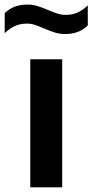

<svg xmlns="http://www.w3.org/2000/svg" viewBox="-58 -798 394 818"><path d="M71 0V-545.5H207V0ZM130.5 -676.5Q106.5 -687 90.2 -692.2Q74 -697.5 57 -697.5Q29.5 -697.5 7 -687.8Q-15.5 -678 -38 -656.5V-742Q-19 -760.5 4.8 -769.5Q28.5 -778.5 59.5 -778.5Q81 -778.5 100.8 -772.5Q120.5 -766.5 147.5 -755Q172.5 -744.5 188.5 -739.5Q204.5 -734.5 221 -734.5Q248.5 -734.5 271 -744Q293.5 -753.5 316 -775V-689.5Q297 -671 273.2 -662Q249.5 -653 218.5 -653Q197 -653 177.2 -659Q157.5 -665 130.5 -676.5Z"/></svg>

Font: Encode Sans Semi Expanded SmBd
Style: Regular
Weight: 600
Width: 6
Designer: Multiple Designers
Foundry: Impallari Type
Version: Version 2.000